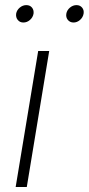

<svg xmlns="http://www.w3.org/2000/svg" viewBox="-20 -746 354 766"><path d="M42.5 0 132.3 -542.5H176.3L86.9 0ZM273.4 -656.2Q259.3 -656.2 250.7 -666.5Q242.2 -676.8 244.6 -691.4Q247.1 -705.6 259 -715.6Q271 -725.6 285.2 -725.6Q299.3 -725.6 307.6 -715.6Q315.9 -705.6 313.5 -691.4Q311 -676.8 299.3 -666.5Q287.6 -656.2 273.4 -656.2ZM73.2 -656.2Q59.1 -656.2 50.8 -666.5Q42.5 -676.8 44.4 -691.4Q46.9 -705.6 58.8 -715.6Q70.8 -725.6 85 -725.6Q99.6 -725.6 107.7 -715.6Q115.7 -705.6 113.8 -691.4Q111.3 -676.8 99.6 -666.5Q87.9 -656.2 73.2 -656.2Z"/></svg>

Font: Inter 16pt ExtraLight
Style: Italic
Weight: 250
Italic angle: -9.3988°
Version: Version 4.001;git-66647c0bb